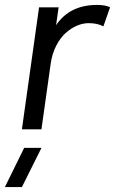

<svg xmlns="http://www.w3.org/2000/svg" viewBox="-60 -530 471 787"><path d="M337.9 -509.8Q373.5 -509.8 391.1 -500L363.8 -421.9Q339.8 -435.1 303.2 -435.1Q279.8 -435.1 255.6 -424.8Q231.4 -414.6 209.2 -394.8Q187 -375 170.4 -342.5Q153.8 -310.1 147.9 -270L109.9 0H29.8L100.1 -500H180.2L169.9 -426.8Q225.6 -509.8 337.9 -509.8ZM-40 236.8 39.1 76.2H109.9L29.8 236.8Z"/></svg>

Font: Human Sans
Style: Italic
Weight: 400
Italic angle: -8°
Designer: Tim Radville
Foundry: Continuum
Version: Version 1.000;FEAKit 1.0